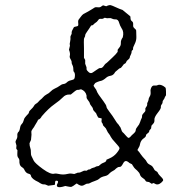

<svg xmlns="http://www.w3.org/2000/svg" viewBox="-20 -738 724 768"><path d="M568.8 -325.2Q574.2 -335.9 574.2 -338.9Q574.2 -344.7 578.6 -351.6Q583 -358.4 582.5 -367.2Q582 -376 582 -377.9Q585.4 -396 596.7 -396Q601.6 -396 606 -396L615.2 -398.9Q627.4 -399.9 641.1 -388.2Q644 -385.7 644 -372.1V-356.9Q641.1 -351.1 639.2 -349.1Q639.2 -345.2 630.9 -334Q630.9 -325.7 627.4 -321.3Q622.6 -315.4 623.5 -309.6Q624.5 -303.7 610.4 -286.1Q596.7 -268.6 597.7 -258.8Q598.6 -249 592.8 -243.2Q586.9 -237.3 585.9 -235.4Q585 -233.4 585 -229.5Q585 -226.1 584.5 -224.6Q584 -223.1 581.5 -220.7Q579.1 -217.8 578.1 -216.8Q577.1 -215.8 577.1 -213.9Q577.1 -209 570.3 -204.6Q563.5 -199.7 564 -196.3Q564 -190.9 554.7 -184.6Q545.4 -178.2 541.5 -167Q538.1 -155.3 538.1 -153.8L529.8 -138.2Q529.3 -137.7 533.2 -133.8Q537.1 -129.9 542.5 -121.6Q547.9 -113.3 563 -97.2Q568.8 -85.4 575.2 -81.5Q581.1 -78.1 585.4 -75.7Q589.8 -73.2 593.8 -65.9Q597.2 -59.1 598.6 -57.6Q600.1 -56.2 601.6 -55.2Q603 -54.2 605 -53.2Q606.9 -51.8 608.4 -50.8Q609.9 -49.8 611.3 -46.9Q612.3 -43.9 616.2 -39.1Q620.1 -34.2 623.5 -31.2Q635.7 -20 631.8 -14.6Q617.7 2.9 604 -1L594.2 -5.9L586.9 -2.9L576.2 -9.8Q574.2 -10.7 570.3 -10.7Q563.5 -11.2 561.5 -16.1Q559.6 -20.5 551.8 -25.4Q542 -31.7 540 -39.6Q538.1 -46.9 528.8 -55.7Q519 -64 516.6 -67.4Q514.2 -70.8 511.7 -74.7Q509.3 -79.1 507.8 -81.1Q502.9 -83.5 498 -85.9Q488.3 -94.7 482.4 -93.8Q476.6 -92.8 471.7 -83Q464.4 -68.8 457.5 -70.3Q451.2 -71.3 438 -58.1Q423.8 -50.8 417 -43.5Q410.2 -35.6 399.9 -33.7Q384.8 -30.3 377.9 -23.9Q371.1 -17.6 358.4 -13.7Q345.7 -9.3 341.8 -6.8Q335.9 -2.9 331.1 -3.4Q325.7 -3.9 317.4 1.5Q309.1 6.8 301.3 3.9Q293.9 1 291 -1.5Q288.1 -3.9 286.1 -3.9Q271.5 7.3 267.1 8.8Q262.7 10.7 252.9 8.3Q243.2 5.9 241.2 5.9Q218.8 13.2 211.4 9.8Q204.1 6.8 210 -3.9Q215.8 -14.6 207 -15.1Q203.1 -16.1 201.7 -13.7Q200.2 -11.7 200.2 -5.9Q200.2 0 199.2 1Q197.3 2 188 2.9L172.9 4.9Q169.9 3.9 165 1.5Q160.2 -1 155.3 -0.5Q148.4 0.5 133.8 -9.8Q108.9 -21 104 -33.2Q104 -41 94.7 -43Q83 -45.4 76.7 -60.5Q74.7 -65.4 67.9 -69.3Q61.5 -73.2 59.1 -80.6Q57.1 -87.9 57.6 -93.3Q58.1 -100.6 53.7 -106Q48.8 -111.3 49.3 -122.1Q49.8 -132.8 49.8 -137.2Q44.9 -142.1 44.9 -145L45.9 -155.8L42 -169.9Q42 -173.8 45.4 -179.7Q50.3 -187.5 49.3 -196.8Q48.3 -206.5 56.2 -212.9Q59.1 -218.8 60.5 -228Q62 -237.3 67.4 -242.2Q72.3 -247.6 73.7 -253.4Q75.2 -259.8 77.1 -263.7Q79.1 -267.6 86.4 -275.9Q93.8 -283.2 94.7 -285.2Q95.7 -287.1 96.2 -289.6Q96.2 -293.5 104 -300.3Q111.8 -307.6 114.7 -312.5Q118.2 -319.8 123.5 -322.8Q128.9 -325.2 133.8 -331.1Q138.7 -336.9 142.6 -339.8Q147 -342.8 152.3 -349.1Q157.7 -355.5 166.5 -360.4Q175.8 -364.7 182.6 -372.1Q189.5 -379.4 199.2 -383.8Q210.4 -388.7 218.3 -394.5Q226.1 -400.9 233.9 -401.9Q241.7 -402.8 247.6 -408.7Q253.4 -414.6 264.2 -417Q274.9 -418.9 277.3 -423.3Q279.8 -427.7 279.8 -437.5Q279.8 -447.3 273.9 -453.1Q273.9 -469.7 270 -477.1Q266.1 -483.9 266.6 -488.3Q267.1 -493.7 262.2 -501.5Q257.3 -509.3 259.3 -515.1Q261.7 -524.4 255.9 -539.1L259.8 -555.2L258.8 -562.5Q258.8 -563.5 260.7 -573.2Q262.7 -583 261.7 -587.9Q261.2 -592.8 263.7 -596.7Q267.6 -602.1 266.6 -607.4Q266.1 -613.3 274.9 -627.9Q276.4 -630.9 283.2 -631.8Q290 -632.8 292 -634.8Q293.9 -636.7 293 -644.5Q292 -652.3 293 -654.8Q293 -658.2 295.4 -660.6Q297.9 -663.1 303.2 -670.9Q308.6 -678.7 314 -682.1Q319.3 -685.1 325.2 -688Q331.1 -690.9 339.8 -696.3Q348.6 -701.2 351.1 -703.1Q354 -705.1 357.9 -707.5Q361.8 -710 370.6 -709Q379.9 -707.5 384.8 -711.9Q390.1 -715.8 392.1 -716.8L404.8 -712.9Q416.5 -718.8 422.9 -717.3Q428.7 -715.8 443.4 -709Q458 -702.1 470.2 -698.2L501 -672.9Q502 -670.9 502 -664.6Q502 -658.2 506.3 -654.3Q510.7 -650.9 511.7 -648.4Q512.7 -646 512.7 -640.1Q512.2 -633.8 513.2 -630.9Q514.2 -627.9 518.6 -624Q522.9 -620.1 523.9 -618.7Q524.9 -617.2 524.9 -610.4Q524.9 -603.5 525.4 -591.3Q525.9 -578.6 521 -566.9Q516.1 -555.2 514.6 -552.7Q512.2 -548.8 512.2 -544.4V-540Q511.7 -539.1 506.8 -534.2Q506.8 -525.4 502.9 -518.6Q499 -511.7 499 -507.8Q499 -503.9 486.8 -494.1Q486.8 -493.2 485.4 -490.7Q483.9 -488.3 482.9 -486.3Q481.9 -484.4 479 -483.4Q476.1 -481.9 475.1 -481Q474.1 -480 470.7 -475.1Q466.8 -469.7 464.8 -467.8Q462.9 -465.8 460.4 -465.3Q458 -464.8 457 -463.9L440.9 -450.2Q434.1 -437 422.9 -435.1Q411.1 -433.1 404.8 -427.2Q398.9 -421.9 393.1 -418.5Q387.2 -415 383.8 -414.6Q379.9 -414.1 370.6 -410.6Q361.3 -407.2 359.4 -403.8Q356.9 -400.9 355 -397.5Q353 -394.5 359.4 -386.7Q365.7 -378.9 366.7 -374.5Q367.7 -370.1 375 -358.9Q382.8 -348.1 385.3 -344.7Q387.7 -341.8 394.5 -332Q405.3 -317.4 405.8 -311.5Q405.8 -306.2 418 -290.5Q430.2 -274.9 439 -260.3Q448.2 -245.1 452.1 -241.7Q456.1 -238.3 457 -234.9Q462.4 -229.5 464.8 -220.7Q467.3 -211.9 470.2 -209.5Q475.1 -205.6 481.9 -197.3Q488.8 -189.5 492.2 -187Q496.1 -185.1 502 -191.4Q507.8 -198.2 511.7 -201.2Q523.4 -210.9 522.9 -217.3Q523.4 -224.1 530.3 -231.9Q537.1 -239.3 540.5 -250Q543.9 -260.7 545.9 -263.7Q548.8 -268.6 548.3 -273.9Q547.9 -278.8 553.7 -284.7Q560.1 -291 561 -293.5Q562 -295.9 561.5 -299.8Q561 -303.7 562 -305.7Q563 -307.6 565.4 -311Q568.8 -314.9 568.8 -319.8ZM352.5 -66.9Q356.9 -67.9 357.9 -68.4Q359.4 -68.8 363.3 -71.3Q367.2 -73.2 370.1 -73.2Q373 -73.2 375 -74.2Q377 -75.2 381.3 -79.6Q386.2 -84.5 396 -87.9Q405.8 -91.3 405.8 -99.1L417 -104Q435.5 -111.8 447.3 -126.5Q459 -141.1 458 -146Q457 -150.9 441.9 -167Q426.8 -183.1 423.3 -190.4Q419.9 -197.8 415.5 -203.1Q411.1 -208 408.2 -214.8Q405.3 -221.7 403.3 -224.6Q401.4 -227.5 397.9 -230.5Q394 -233.9 393.1 -235.4Q392.1 -236.8 391.6 -239.3Q391.1 -242.2 390.6 -243.2Q390.1 -244.1 387.7 -247.1Q385.3 -250 386.2 -256.8Q387.7 -263.7 385.7 -264.6Q383.8 -265.6 378.9 -266.1Q374 -266.1 372.1 -269Q370.1 -272 367.7 -277.3Q365.2 -283.2 364.3 -285.2Q363.3 -287.1 358.4 -291.5Q354 -295.9 353 -297.9Q352.1 -299.8 352.1 -301.8Q352.1 -305.7 346.2 -313Q340.3 -319.8 339.4 -324.2Q338.9 -329.1 332.5 -336.4Q326.2 -343.8 326.2 -349.1V-356Q322.3 -374 304.2 -380.9Q302.7 -380.9 297.9 -379.4Q293 -377.9 289.1 -378.4Q285.2 -378.9 263.2 -359.9H257.8Q242.2 -360.4 231.4 -348.6Q220.2 -336.9 197.3 -320.8Q174.3 -304.7 147 -272.9Q141.1 -261.2 131.8 -258.8Q131.8 -255.9 127.9 -250Q124 -244.1 122.6 -241.2Q121.1 -238.3 119.1 -235.4Q117.2 -232.4 116.2 -230Q108.4 -220.2 106.9 -215.8Q105 -215.8 105.5 -208Q106 -200.2 106 -199.2L104 -178.2Q103 -176.8 101.1 -171.9Q99.1 -167 98.1 -165Q98.1 -154.3 101.1 -146.5Q104 -138.7 103.5 -129.9Q103 -119.6 106.4 -112.8Q109.9 -106 114.7 -95.7Q119.6 -85.4 151.4 -62Q183.6 -38.6 198.2 -43.5Q202.1 -44.9 212.9 -42.5Q223.6 -40 232.4 -40Q241.2 -40 251 -42.5Q260.3 -44.9 267.1 -43.5Q273.9 -42 276.9 -42L290 -46.9Q291 -47.9 293.9 -47.4Q298.8 -46.4 315.9 -55.2Q321.8 -55.2 327.1 -55.2Q332 -60.1 335.4 -60.1Q338.9 -60.1 339.8 -60.5Q340.8 -61 342.8 -62.5Q344.7 -64 346.7 -64.9Q348.6 -65.9 352.5 -66.9ZM315.9 -543.9V-506.8L320.8 -498V-482.9L325.2 -471.2Q326.2 -469.7 326.2 -465.8V-460.9Q327.1 -456.1 335 -449.2Q342.8 -442.4 351.1 -448.2Q359.4 -454.1 366.2 -458.5L376 -464.8Q377.9 -465.8 383.3 -465.8Q388.7 -465.8 394.5 -473.6Q399.9 -481.4 401.9 -482.9Q407.2 -486.3 412.1 -491.2Q417 -496.1 430.7 -508.8Q444.3 -521.5 449.2 -528.8Q451.2 -530.3 450.7 -534.2Q450.2 -538.1 451.2 -540Q452.1 -542 456.5 -546.9Q463.9 -555.2 463.4 -565.9Q462.4 -576.7 471.2 -588.9Q476.6 -611.3 466.3 -625Q459.5 -636.2 457 -645.5Q453.1 -661.6 441.4 -660.6Q435.1 -660.2 430.2 -662.6Q424.8 -665 422.9 -665.5Q420.9 -666 415.5 -665.5Q410.2 -665 408.2 -665L398.9 -667Q397.9 -667 394.5 -664.6Q391.1 -662.1 385.7 -662.6Q379.9 -663.1 377.4 -662.1Q375 -661.1 371.1 -655.3Q367.2 -649.9 362.8 -647.5Q358.4 -645 351.1 -637.2Q346.2 -637.7 343.8 -634.8Q341.8 -631.8 336.9 -624Q332 -616.2 327.6 -610.4Q320.8 -601.1 320.8 -596.7Q320.8 -592.3 317.9 -587.9Q314.9 -583.5 315.4 -569.8Q315.9 -556.2 315.9 -543.9Z"/></svg>

Font: AntiqueNobleLightItalic
Style: LightItalic
Weight: 400
Version: Version 001.000